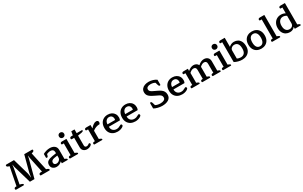

<svg xmlns="http://www.w3.org/2000/svg" viewBox="368 -2850 7888 4999"><g transform="rotate(-30 4312.0 -351.0)"><path d="M45 0Q33 0 26.5 -8Q20 -16 20 -30Q20 -51 35 -61.5Q50 -72 76 -72H93L199 -616L179 -621Q150 -629 136.5 -640.5Q123 -652 123 -670Q123 -695 143 -695H377L512 -225Q525 -177 534 -85H539Q548 -177 560 -225L685 -695H920Q928 -695 933.5 -689Q939 -683 939 -670Q939 -651 926 -640Q913 -629 883 -621L863 -616L981 -73L1019 -59Q1039 -51 1048 -43Q1057 -35 1057 -22Q1057 0 1042 0H792Q780 0 773.5 -8Q767 -16 767 -30Q767 -51 782 -61.5Q797 -72 823 -72H859L762 -533Q755 -562 752 -610H748Q740 -562 733 -533L592 0H454L298 -533Q290 -562 284 -610H280Q277 -562 272 -533L185 -72L240 -55Q265 -47 273 -39.5Q281 -32 281 -19Q281 0 266 0Z M1101 -126Q1101 -202 1155 -237Q1209 -272 1295 -285L1413 -303V-339Q1413 -381 1387 -405Q1361 -429 1315 -429Q1287 -429 1253.5 -420Q1220 -411 1201 -399L1191 -358Q1186 -338 1176.5 -328.5Q1167 -319 1152 -319Q1141 -319 1135.5 -324.5Q1130 -330 1130 -338V-445Q1173 -470 1228 -485.5Q1283 -501 1335 -501Q1422 -501 1476 -458.5Q1530 -416 1530 -336V-65L1562 -52Q1582 -43 1590 -35.5Q1598 -28 1598 -17Q1598 0 1583 0H1415V-55H1411Q1385 -24 1343.5 -5Q1302 14 1256 14Q1192 14 1146.5 -22.5Q1101 -59 1101 -126ZM1413 -169V-234L1317 -219Q1218 -202 1218 -131Q1218 -99 1238 -80.5Q1258 -62 1293 -62Q1324 -62 1351.5 -77Q1379 -92 1396 -116.5Q1413 -141 1413 -169Z M1697 -639Q1697 -674 1719 -695Q1741 -716 1774 -716Q1807 -716 1829.5 -695Q1852 -674 1852 -639Q1852 -604 1829.5 -583Q1807 -562 1774 -562Q1741 -562 1719 -583Q1697 -604 1697 -639ZM1672 0Q1649 0 1649 -28Q1649 -68 1702 -68H1718V-423H1672Q1649 -423 1649 -451Q1649 -471 1663 -481Q1677 -491 1702 -491H1835V-68L1875 -52Q1895 -43 1903 -35.5Q1911 -28 1911 -17Q1911 0 1896 0Z M2024 -126V-414H1956Q1944 -414 1937.5 -422Q1931 -430 1931 -444Q1931 -465 1945.5 -476Q1960 -487 1984 -487H2026L2044 -599H2141V-487H2295Q2302 -487 2306.5 -483Q2311 -479 2311 -472Q2311 -456 2298.5 -447.5Q2286 -439 2257 -433L2141 -414V-119Q2141 -89 2156.5 -74Q2172 -59 2199 -59Q2231 -59 2259 -81Q2262 -83 2269.5 -89.5Q2277 -96 2286 -96Q2299 -96 2307.5 -87.5Q2316 -79 2316 -65Q2316 -40 2277 -15Q2231 14 2173 14Q2109 14 2066.5 -23Q2024 -60 2024 -126Z M2401 0Q2378 0 2378 -28Q2378 -68 2431 -68H2447V-423H2401Q2378 -423 2378 -451Q2378 -471 2392 -481Q2406 -491 2431 -491H2559V-390H2562Q2598 -437 2644 -469Q2690 -501 2732 -501Q2761 -501 2777 -485Q2793 -469 2793 -444Q2793 -429 2787.5 -414.5Q2782 -400 2773 -391Q2658 -391 2564 -315V-68L2604 -52Q2624 -43 2632 -35.5Q2640 -28 2640 -17Q2640 0 2625 0Z M2832 -239Q2832 -321 2863.5 -380Q2895 -439 2950.5 -470Q3006 -501 3077 -501Q3143 -501 3193.5 -475Q3244 -449 3272.5 -401Q3301 -353 3301 -289Q3301 -271 3296 -249Q3291 -227 3283 -212H2950Q2950 -136 2992.5 -97Q3035 -58 3095 -58Q3130 -58 3156.5 -66.5Q3183 -75 3216 -94Q3220 -96 3229.5 -101.5Q3239 -107 3245 -107Q3258 -107 3267 -97Q3276 -87 3276 -72Q3276 -58 3267 -47Q3258 -36 3238 -24Q3172 14 3089 14Q3016 14 2957.5 -15Q2899 -44 2865.5 -101Q2832 -158 2832 -239ZM3179 -284Q3184 -297 3184 -314Q3184 -368 3155 -398.5Q3126 -429 3076 -429Q3024 -429 2989 -390Q2954 -351 2950 -284Z M3366 -239Q3366 -321 3397.5 -380Q3429 -439 3484.5 -470Q3540 -501 3611 -501Q3677 -501 3727.5 -475Q3778 -449 3806.5 -401Q3835 -353 3835 -289Q3835 -271 3830 -249Q3825 -227 3817 -212H3484Q3484 -136 3526.5 -97Q3569 -58 3629 -58Q3664 -58 3690.5 -66.5Q3717 -75 3750 -94Q3754 -96 3763.5 -101.5Q3773 -107 3779 -107Q3792 -107 3801 -97Q3810 -87 3810 -72Q3810 -58 3801 -47Q3792 -36 3772 -24Q3706 14 3623 14Q3550 14 3491.5 -15Q3433 -44 3399.5 -101Q3366 -158 3366 -239ZM3713 -284Q3718 -297 3718 -314Q3718 -368 3689 -398.5Q3660 -429 3610 -429Q3558 -429 3523 -390Q3488 -351 3484 -284Z M4187 -48V-200Q4187 -209 4192 -215Q4197 -221 4208 -221Q4224 -221 4233.5 -208.5Q4243 -196 4254 -160L4271 -101Q4294 -85 4336 -75.5Q4378 -66 4420 -66Q4483 -66 4526.5 -88.5Q4570 -111 4570 -160Q4570 -193 4554.5 -215.5Q4539 -238 4505 -258Q4471 -278 4404 -307Q4301 -352 4245.5 -401Q4190 -450 4190 -527Q4190 -588 4223 -629Q4256 -670 4310.5 -689.5Q4365 -709 4428 -709Q4493 -709 4555.5 -689.5Q4618 -670 4659 -638V-497Q4659 -476 4638 -476Q4622 -476 4612.5 -488Q4603 -500 4592 -536L4575 -595Q4524 -629 4438 -629Q4383 -629 4349 -607.5Q4315 -586 4315 -542Q4315 -513 4333.5 -492Q4352 -471 4384 -453.5Q4416 -436 4480 -407L4506 -395Q4568 -366 4608 -338.5Q4648 -311 4671.5 -270.5Q4695 -230 4695 -173Q4695 -79 4622 -32.5Q4549 14 4432 14Q4371 14 4300 -3.5Q4229 -21 4187 -48Z M4774 -239Q4774 -321 4805.5 -380Q4837 -439 4892.5 -470Q4948 -501 5019 -501Q5085 -501 5135.5 -475Q5186 -449 5214.5 -401Q5243 -353 5243 -289Q5243 -271 5238 -249Q5233 -227 5225 -212H4892Q4892 -136 4934.5 -97Q4977 -58 5037 -58Q5072 -58 5098.5 -66.5Q5125 -75 5158 -94Q5162 -96 5171.5 -101.5Q5181 -107 5187 -107Q5200 -107 5209 -97Q5218 -87 5218 -72Q5218 -58 5209 -47Q5200 -36 5180 -24Q5114 14 5031 14Q4958 14 4899.5 -15Q4841 -44 4807.5 -101Q4774 -158 4774 -239ZM5121 -284Q5126 -297 5126 -314Q5126 -368 5097 -398.5Q5068 -429 5018 -429Q4966 -429 4931 -390Q4896 -351 4892 -284Z M5328 0Q5305 0 5305 -28Q5305 -68 5358 -68H5374V-423H5328Q5305 -423 5305 -451Q5305 -471 5319 -481Q5333 -491 5358 -491H5486V-428H5489Q5575 -501 5655 -501Q5703 -501 5739 -480.5Q5775 -460 5793 -421Q5881 -501 5970 -501Q6038 -501 6081.5 -461Q6125 -421 6125 -350V-67L6164 -52Q6182 -45 6190 -37Q6198 -29 6198 -17Q6198 0 6182 0H5964Q5941 0 5941 -28Q5941 -68 5994 -68H6008V-339Q6008 -425 5930 -425Q5898 -425 5866 -407.5Q5834 -390 5808 -364V-67L5848 -52Q5866 -45 5874 -37Q5882 -29 5882 -17Q5882 0 5866 0H5648Q5625 0 5625 -28Q5625 -68 5678 -68H5691V-339Q5691 -425 5613 -425Q5581 -425 5549.5 -407.5Q5518 -390 5491 -363V-67L5531 -52Q5549 -45 5557 -37Q5565 -29 5565 -17Q5565 0 5549 0Z M6297 -639Q6297 -674 6319 -695Q6341 -716 6374 -716Q6407 -716 6429.5 -695Q6452 -674 6452 -639Q6452 -604 6429.5 -583Q6407 -562 6374 -562Q6341 -562 6319 -583Q6297 -604 6297 -639ZM6272 0Q6249 0 6249 -28Q6249 -68 6302 -68H6318V-423H6272Q6249 -423 6249 -451Q6249 -471 6263 -481Q6277 -491 6302 -491H6435V-68L6475 -52Q6495 -43 6503 -35.5Q6511 -28 6511 -17Q6511 0 6496 0Z M6607 -46V-642H6561Q6538 -642 6538 -670Q6538 -690 6552 -700Q6566 -710 6591 -710H6721V-441L6724 -440Q6754 -469 6793 -485Q6832 -501 6875 -501Q6937 -501 6987 -473Q7037 -445 7066.5 -386.5Q7096 -328 7096 -240Q7096 -156 7061 -99Q7026 -42 6966.5 -14Q6907 14 6834 14Q6777 14 6716.5 -2Q6656 -18 6607 -46ZM6979 -239Q6979 -337 6943 -383Q6907 -429 6843 -429Q6795 -429 6759 -399Q6723 -369 6723 -322V-85Q6746 -72 6775 -65Q6804 -58 6830 -58Q6902 -58 6940.5 -102.5Q6979 -147 6979 -239Z M7163 -244Q7163 -328 7195.5 -385.5Q7228 -443 7284 -472Q7340 -501 7410 -501Q7480 -501 7535.5 -472Q7591 -443 7623.5 -385.5Q7656 -328 7656 -244Q7656 -160 7623.5 -102Q7591 -44 7535.5 -15Q7480 14 7410 14Q7340 14 7284 -15Q7228 -44 7195.5 -102Q7163 -160 7163 -244ZM7539 -244Q7539 -333 7505.5 -381Q7472 -429 7410 -429Q7348 -429 7314.5 -381Q7281 -333 7281 -244Q7281 -154 7314.5 -106Q7348 -58 7410 -58Q7472 -58 7505.5 -106Q7539 -154 7539 -244Z M7748 0Q7725 0 7725 -28Q7725 -68 7778 -68H7794V-642H7748Q7725 -642 7725 -670Q7725 -690 7739 -700Q7753 -710 7778 -710H7911V-68L7951 -52Q7971 -43 7979 -35.5Q7987 -28 7987 -17Q7987 0 7972 0Z M8040 -240Q8040 -319 8072.5 -378.5Q8105 -438 8160.5 -469.5Q8216 -501 8285 -501Q8354 -501 8416 -467V-642H8369Q8346 -642 8346 -670Q8346 -690 8360.5 -700Q8375 -710 8399 -710H8530V-68L8567 -52Q8587 -43 8595 -35.5Q8603 -28 8603 -17Q8603 0 8588 0H8419V-54H8415Q8392 -23 8354.5 -4.5Q8317 14 8269 14Q8206 14 8154.5 -13.5Q8103 -41 8071.5 -98Q8040 -155 8040 -240ZM8414 -171V-393Q8392 -409 8363 -419Q8334 -429 8305 -429Q8241 -429 8199 -380Q8157 -331 8157 -241Q8157 -151 8194.5 -104.5Q8232 -58 8297 -58Q8348 -58 8381 -89Q8414 -120 8414 -171Z"/></g></svg>

Font: Maitree Semibold
Style: Regular
Weight: 600
Designer: CadsonDemak Team
Foundry: CadsonDemak
Version: Version 1.010